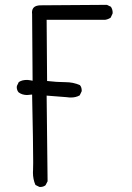

<svg xmlns="http://www.w3.org/2000/svg" viewBox="-20 -785 540 788"><path d="M144.5 -17.6Q158.2 -17.6 167 -24.9L175.3 -41L171.4 -392.6L253.4 -386.2Q262.7 -384.8 271 -384.8Q291.5 -384.8 307.1 -393.6L314.9 -409.7Q315.4 -411.6 315.4 -413.1Q315.4 -426.8 308.1 -435.5Q281.2 -447.8 247.8 -447.8Q214.4 -447.8 173.3 -452.6L171.4 -703.6H410.6Q422.9 -705.1 434.1 -712.4L441.9 -729Q442.4 -731 442.4 -732.4Q442.4 -746.6 435.1 -757.3L418.9 -765.1L144.5 -763.2Q126.5 -762.2 118.9 -754.6Q111.3 -747.1 111.3 -733.4Q111.3 -730.5 111.8 -727.1L113.8 -453.6L104 -455.6Q96.2 -457 91.8 -457Q79.6 -457 71.8 -454.8Q64 -452.6 57.1 -448.2L49.3 -432.1Q48.8 -430.2 48.8 -426.3Q48.8 -422.4 50.5 -416.5Q52.2 -410.6 56.6 -405.8Q71.3 -395 91.3 -395Q96.7 -395 111.8 -397Q116.2 -190.4 116.2 -119.1Q116.2 -95.7 115.7 -88.6Q115.2 -81.5 115.2 -77.1Q115.2 -48.8 125.5 -25.9L141.1 -18.1Q143.1 -17.6 144.5 -17.6Z"/></svg>

Font: NaikaiFont
Style: Light
Weight: 300
Version: Version 1.89